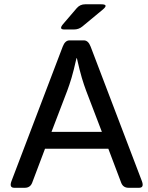

<svg xmlns="http://www.w3.org/2000/svg" viewBox="-20 -892 704 912"><path d="M285.6 -752Q257.8 -752 279.8 -777.8L344.7 -853.5Q360.4 -871.6 384.3 -871.6H460.9Q498.5 -871.6 467.8 -846.2L371.1 -766.1Q354 -752 331.5 -752ZM47.9 0Q22.5 0 34.7 -32.2L277.8 -670.4Q289.1 -700.2 310.1 -700.2H378.4Q399.4 -700.2 410.6 -670.4L653.8 -32.2Q666 0 640.6 0H590.8Q564.9 0 555.7 -23.9L494.6 -185.5H193.8L132.8 -23.9Q123.5 0 97.7 0ZM224.6 -265.6H463.9L389.2 -460.9Q378.9 -488.3 368.9 -521.5Q358.9 -554.7 345.2 -615.7H343.3Q329.6 -554.7 319.6 -521.5Q309.6 -488.3 299.3 -460.9Z"/></svg>

Font: Istok Web
Style: Regular
Weight: 400
Designer: Andrey V. Panov
Foundry: Andrey V. Panov
Version: Version 1.0.2g